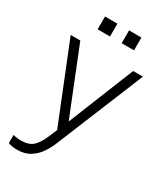

<svg xmlns="http://www.w3.org/2000/svg" viewBox="-229 -825 990 1142"><g transform="rotate(30 266.5 -254.0)"><path d="M85 220Q71 220 54.5 218Q38 216 23 210V154Q34 157 49.5 159Q65 161 79 161Q128 161 156 137.5Q184 114 207 61L233 -1L20 -531H86L267 -79L449 -531H516L268 74Q254 108 231 141.5Q208 175 172.5 197.5Q137 220 85 220ZM142 -640V-728H227V-640ZM307 -640V-728H392V-640Z"/></g></svg>

Font: Plus Jakarta Sans Light
Style: Regular
Weight: 300
Designer: Gumpita Rahayu
Foundry: Tokotype
Version: Version 2.006; ttfautohint (v1.8.4.7-5d5b)